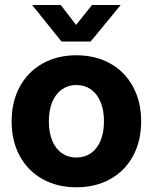

<svg xmlns="http://www.w3.org/2000/svg" viewBox="-20 -753 624 784"><path d="M27.5 -257.4Q27.5 -337.5 60.6 -398.7Q93.8 -460 153.9 -493.7Q214.1 -527.3 292 -527.3Q370.2 -527.3 430.2 -493.7Q490.2 -460 523.3 -398.7Q556.4 -337.5 556.4 -257.4Q556.4 -177.2 523.3 -116.2Q490.2 -55.2 430.2 -21.7Q370.2 11.7 292 11.7Q213.8 11.7 153.8 -21.7Q93.8 -55.2 60.6 -116.2Q27.5 -177.2 27.5 -257.4ZM404.5 -257.4Q404.5 -303.4 390.5 -336.9Q376.5 -370.4 351 -388.1Q325.5 -405.9 292 -405.9Q258.5 -405.9 233 -388.1Q207.5 -370.4 193.5 -337Q179.5 -303.6 179.5 -257.4Q179.5 -211.4 193.5 -178.1Q207.5 -144.8 232.9 -127.3Q258.3 -109.8 292 -109.8Q325.7 -109.8 351.1 -127.4Q376.5 -145 390.5 -178.3Q404.5 -211.6 404.5 -257.4ZM290.8 -651.3 355.5 -732.5H472.3V-732L350.2 -583.5H231.1L111.7 -732V-732.5H228.1Z"/></svg>

Font: Intratopia Thin
Style: Regular
Weight: 100
Designer: Rasmus Andersson
Foundry: rsms
Version: Version 3.000;Glyphs 3.2.3 (3260)